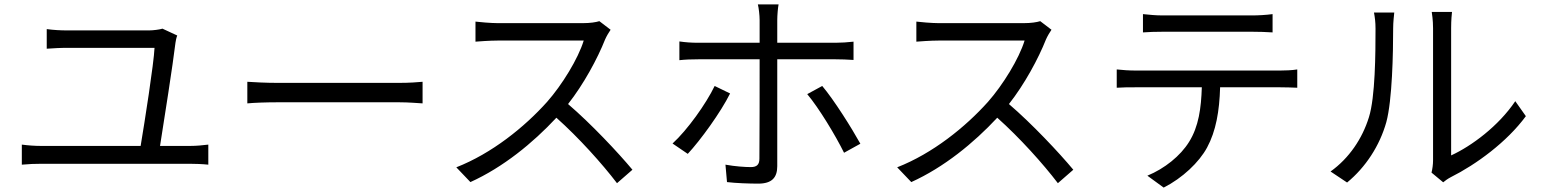

<svg xmlns="http://www.w3.org/2000/svg" viewBox="-20 -804 6990 871"><path d="M706 -142C723 -249 765 -516 776 -610C777 -618 780 -633 784 -643L717 -674C705 -670 675 -666 655 -666H286C253 -666 221 -668 192 -672V-583C223 -585 250 -587 287 -587H681C678 -517 636 -249 618 -142H167C139 -142 109 -144 79 -148V-57C110 -60 139 -61 167 -61H842C862 -61 898 -60 925 -57V-148C900 -145 872 -142 842 -142Z M1102 -335C1133 -338 1186 -340 1241 -340H1790C1835 -340 1877 -336 1897 -335V-433C1875 -431 1839 -428 1789 -428H1241C1185 -428 1132 -431 1102 -433Z M2699 -708C2683 -703 2657 -699 2624 -699H2238C2208 -699 2151 -704 2137 -706V-615C2148 -616 2203 -620 2238 -620H2628C2603 -538 2530 -419 2462 -342C2359 -227 2211 -108 2050 -45L2114 22C2262 -45 2397 -155 2504 -270C2606 -179 2712 -61 2779 27L2849 -34C2784 -112 2662 -242 2557 -332C2628 -422 2691 -539 2725 -625C2731 -639 2744 -661 2750 -669Z M3222 -414C3183 -333 3098 -214 3031 -153L3100 -106C3157 -167 3250 -295 3292 -380ZM3771 -535C3795 -535 3825 -534 3852 -532V-615C3827 -612 3794 -610 3770 -610H3506V-713C3506 -734 3509 -770 3512 -784H3418C3422 -769 3426 -735 3426 -713V-610H3147C3116 -610 3090 -612 3062 -616V-531C3089 -534 3117 -535 3148 -535H3426V-527C3426 -480 3426 -138 3425 -84C3425 -57 3413 -46 3386 -46C3360 -46 3315 -49 3271 -57L3278 22C3319 27 3378 29 3420 29C3481 29 3506 2 3506 -50V-535ZM3642 -377C3695 -314 3770 -190 3809 -111L3883 -152C3843 -224 3764 -350 3710 -414Z M4699 -708C4683 -703 4657 -699 4624 -699H4238C4208 -699 4151 -704 4137 -706V-615C4148 -616 4203 -620 4238 -620H4628C4603 -538 4530 -419 4462 -342C4359 -227 4211 -108 4050 -45L4114 22C4262 -45 4397 -155 4504 -270C4606 -179 4712 -61 4779 27L4849 -34C4784 -112 4662 -242 4557 -332C4628 -422 4691 -539 4725 -625C4731 -639 4744 -661 4750 -669Z M5660 -660C5689 -660 5724 -659 5753 -657V-740C5724 -736 5688 -734 5660 -734H5255C5223 -734 5193 -737 5165 -740V-657C5190 -659 5223 -660 5256 -660ZM5133 -484C5102 -484 5073 -486 5046 -489V-406C5073 -408 5102 -408 5133 -408H5432C5429 -314 5418 -230 5374 -160C5335 -97 5263 -39 5185 -7L5259 47C5344 4 5420 -68 5456 -135C5496 -209 5512 -300 5515 -408H5787C5811 -408 5843 -407 5865 -406V-489C5841 -485 5808 -484 5787 -484Z M6091 24C6175 -45 6239 -143 6269 -250C6296 -350 6300 -564 6300 -675C6300 -705 6304 -735 6305 -747H6213C6217 -726 6220 -704 6220 -674C6220 -563 6219 -364 6190 -272C6160 -175 6100 -86 6016 -26ZM6527 23C6537 15 6546 8 6561 0C6677 -58 6816 -160 6902 -277L6854 -345C6778 -232 6655 -141 6563 -99V-676C6563 -714 6566 -742 6567 -750H6475C6476 -742 6481 -714 6481 -676V-77C6481 -57 6478 -37 6474 -21Z"/></svg>

Font: Noto Sans JP Regular
Style: Regular
Weight: 400
Designer: Ryoko NISHIZUKA (kana & ideographs); Paul D. Hunt (Latin, Greek & Cyrillic); Wenlong ZHANG (bopomofo); Sandoll Communica
Foundry: Adobe Systems Incorporated
Version: Version 1.004;PS 1.004;hotconv 1.0.82;makeotf.lib2.5.63406